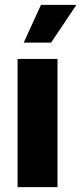

<svg xmlns="http://www.w3.org/2000/svg" viewBox="-20 -774 336 794"><path d="M52.7 -530.3H217.8V0H52.7ZM149.4 -753.9H295.9L191.4 -597.7H78.1Z"/></svg>

Font: Pretendard JP ExtraBold
Style: Regular
Weight: 800
Designer: Base glyphs from Inter by Rasmus Andersson; Hangeul glyphs from Noto Sans CJK(Source Han Sans) by Jang Soo-young and Kan
Foundry: Kil Hyung-jin
Version: Version 1.309